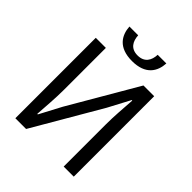

<svg xmlns="http://www.w3.org/2000/svg" viewBox="-253 -1089 1239 1239"><g transform="rotate(45 366.5 -469.5)"><path d="M371 -793C495 -793 535 -864 539 -939H460C458 -887 434 -844 371 -844C308 -844 285 -887 282 -939H202C207 -864 247 -793 371 -793ZM100 0H198L469 -465L548 -614H553C548 -540 541 -462 541 -385V0H633V-734H535L264 -269L185 -120H180C185 -194 192 -276 192 -352V-734H100Z"/></g></svg>

Font: DAIFUKU Sans JP
Style: Regular
Weight: 400
Designer: Original font ‘Source Han Sans JP’ : Ryoko NISHIZUKA  (kana, bopomofo & ideographs); Paul D. Hunt (Latin, Greek & Cyrill
Foundry: Daifuku
Version: Version 1.001